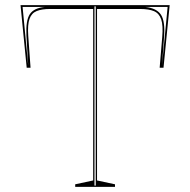

<svg xmlns="http://www.w3.org/2000/svg" viewBox="-20 -728 741 748"><path d="M273 0V-10L343 -25V-693H175Q143 -693 123 -685Q103 -677 95 -654.5Q87 -632 90 -589L99 -464H84L60 -708H641L617 -464H602L612 -583Q616 -629 608 -652.5Q600 -676 580 -684.5Q560 -693 526 -693H358V-25L428 -10V0ZM90 -471 83 -589Q80 -648 96 -672.5Q112 -697 155 -701H68ZM348 -5H353V-703H348ZM611 -471 633 -701H546Q591 -696 607.5 -670Q624 -644 619 -582Z"/></svg>

Font: Kalnia Glaze Thin
Style: Regular
Weight: 100
Designer: Frida Medrano
Foundry: Frida Medrano
Version: Version 1.110